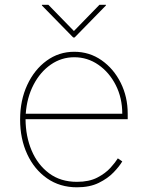

<svg xmlns="http://www.w3.org/2000/svg" viewBox="-20 -770 617 801"><path d="M301.1 11.4Q229.8 11.4 176.3 -25.9Q122.9 -63.2 93.4 -127.1Q63.9 -191.1 63.9 -271.3Q63.9 -351.6 93.6 -415.5Q123.2 -479.4 174.4 -516.7Q225.5 -554 289.8 -554Q353.3 -554 403.8 -518.6Q454.2 -483.3 483.5 -424.7Q512.8 -366.1 512.8 -295.5V-272.7H86.6Q87 -201.3 112 -142Q137.1 -82.7 184.8 -47.1Q232.6 -11.4 301.1 -11.4Q351.6 -11.4 385.8 -29.1Q420.1 -46.9 440.9 -70Q461.6 -93 471.6 -109.4L490.1 -96.6Q478 -76 453.8 -50.8Q429.7 -25.6 392 -7.1Q354.4 11.4 301.1 11.4ZM87.4 -295.5H490.1Q490.1 -361.2 463.1 -414.6Q436.1 -468 390.6 -499.6Q345.2 -531.2 289.8 -531.2Q236.2 -531.2 191.9 -500.5Q147.7 -469.8 120 -416.5Q92.3 -363.3 87.4 -295.5ZM181.8 -750 288.4 -640.6 394.9 -750H421.9V-747.2L291.2 -613.6H285.5L154.8 -747.2V-750Z"/></svg>

Font: Inter Thin BETA
Style: Regular
Weight: 100
Designer: Rasmus Andersson
Foundry: rsms
Version: Version 3.011;git-f93a4a705